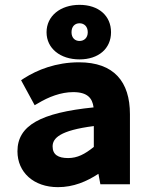

<svg xmlns="http://www.w3.org/2000/svg" viewBox="-20 -760 623 792"><path d="M219 12C283 12 337 -11 386 -43L394 0H516V-289C516 -423 450 -503 306 -503C211 -503 134 -472 79 -437L67 -429L123 -326L137 -334C180 -360 231 -380 282 -380C341 -380 361 -355 366 -317C149 -295 52 -243 52 -136C52 -49 119 12 219 12ZM367 -240V-154C330 -124 299 -108 261 -108C220 -108 197 -122 197 -156C197 -190 227 -222 367 -240ZM438 -627C438 -695 387 -740 308 -740C229 -740 172 -694 172 -627C172 -560 229 -515 308 -515C387 -515 438 -560 438 -627ZM275 -627C275 -652 290 -664 308 -664C326 -664 342 -652 342 -627C342 -603 326 -591 308 -591C290 -591 275 -603 275 -627Z"/></svg>

Font: Falling Sky
Style: Bd+
Weight: 400
Designer: Paul D. Hunt
Foundry: Adobe Systems Incorporated
Version: Version 1.02